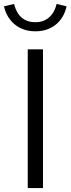

<svg xmlns="http://www.w3.org/2000/svg" viewBox="-52 -949 356 969"><path d="M88 0V-700H165V0ZM127 -791Q66 -791 24 -824.5Q-18 -858 -32 -917L19 -929Q42 -837 127 -837Q168 -837 195.5 -861Q223 -885 234 -929L284 -917Q271 -858 229 -824.5Q187 -791 127 -791Z"/></svg>

Font: Red Hat Text
Style: Regular
Weight: 400
Designer: Pentagram, MCKL
Foundry: MCKL
Version: Version 1.030